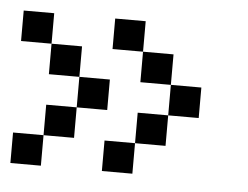

<svg xmlns="http://www.w3.org/2000/svg" viewBox="-34 -415 507 392"><g transform="rotate(5 219.0 -219.0)"><path d="M0 -312.5V-375H62.5V-312.5ZM62.5 -250V-312.5H125V-250ZM125 -187.5V-250H187.5V-187.5ZM62.5 -125V-187.5H125V-125ZM0 -62.5V-125H62.5V-62.5ZM187.5 -312.5V-375H250V-312.5ZM250 -250V-312.5H312.5V-250ZM312.5 -187.5V-250H375V-187.5ZM250 -125V-187.5H312.5V-125ZM187.5 -62.5V-125H250V-62.5Z"/></g></svg>

Font: AprilSans
Style: Regular
Weight: 400
Designer: typesprite
Version: Version 1.001;PS 001.001;hotconv 1.0.88;makeotf.lib2.5.64775